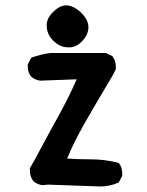

<svg xmlns="http://www.w3.org/2000/svg" viewBox="-20 -674 540 705"><path d="M226.6 -91.8Q268.6 -88.9 315.9 -88.9Q363.3 -88.9 415 -76.2L417 -74.2Q428.7 -59.6 428.7 -37.1Q428.7 -34.2 428.7 -28.3L416 -3.9Q383.8 10.7 346.7 10.7Q335 10.7 322.3 9.8L156.2 3.9L136.7 5.9Q117.2 3.9 102.5 -8.8Q89.8 -25.4 89.8 -46.9Q89.8 -50.8 89.8 -56.6L104.5 -82Q161.1 -187.5 197.3 -252.9Q233.4 -318.4 261.7 -382.8L128.9 -377.9Q128.9 -377.9 127.9 -377.9Q109.4 -379.9 94.7 -392.6Q82 -407.2 82 -428.7Q82 -431.6 82 -437.5L94.7 -461.9Q130.9 -475.6 167 -479.5H168H368.2L392.6 -467.8Q400.4 -457 402.8 -447.3Q405.3 -437.5 405.3 -431.6Q405.3 -425.8 405.3 -419.9L394.5 -398.4Q308.6 -253.9 285.6 -212.4Q262.7 -170.9 250 -144.5Q237.3 -118.2 226.6 -91.8ZM188.5 -641.6Q205.1 -654.3 222.7 -654.3Q248 -654.3 276.4 -628.9L281.2 -624Q304.7 -599.6 304.7 -574.2Q304.7 -545.9 279.3 -520.5Q258.8 -500 233.4 -500Q226.6 -500 218.8 -501Q192.4 -505.9 172.9 -527.3Q151.4 -549.8 151.4 -581.5Q151.4 -613.3 188.5 -641.6Z"/></svg>

Font: JasonHandwriting2
Style: SemiBold
Weight: 600
Version: Version 1.04.7